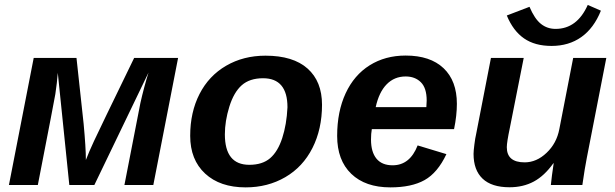

<svg xmlns="http://www.w3.org/2000/svg" viewBox="-20 -769 2558 798"><path d="M497.1 0 563.5 -340.8Q578.1 -405.8 597.2 -467.3L372.1 0H268.1L220.2 -466.3Q219.2 -449.7 216.1 -423.6Q212.9 -397.5 210 -377.9Q207 -358.4 137.2 0H17.1L120.1 -528.3H297.9L327.6 -254.4Q336.9 -155.3 336.9 -104Q349.1 -136.2 370.4 -182.1Q391.6 -228 537.6 -528.3H720.2L617.2 0Z M1318.4 -333.5Q1318.4 -232.4 1278.6 -153.8Q1238.8 -75.2 1165.8 -32.7Q1092.8 9.8 1001 9.8Q894.5 9.8 832.5 -47.6Q770.5 -105 770.5 -204.6Q770.5 -302.7 809.3 -378.4Q848.1 -454.1 919.9 -495.8Q991.7 -537.6 1083.5 -537.6Q1198.2 -537.6 1258.3 -484.1Q1318.4 -430.7 1318.4 -333.5ZM1174.8 -323.2Q1174.8 -443.8 1073.2 -443.8Q1017.6 -443.8 984.6 -414.6Q951.7 -385.3 933.1 -325.4Q914.6 -265.6 914.6 -210.4Q914.6 -84 1016.1 -84Q1070.8 -84 1102.8 -111.6Q1134.8 -139.2 1153.1 -195.3Q1171.4 -251.5 1174.8 -323.2Z M1525.4 -232.4Q1522 -213.9 1522 -189Q1522 -137.2 1544.7 -109.6Q1567.4 -82 1611.8 -82Q1683.6 -82 1715.8 -164.6L1835.4 -128.4Q1798.8 -50.8 1744.6 -20.5Q1690.4 9.8 1602.5 9.8Q1498.5 9.8 1439.9 -46.6Q1381.3 -103 1381.3 -204.1Q1381.3 -305.2 1416.5 -381.1Q1451.7 -457 1516.4 -497.6Q1581.1 -538.1 1666 -538.1Q1768.1 -538.1 1823.5 -485.6Q1878.9 -433.1 1878.9 -337.4Q1878.9 -289.1 1867.2 -232.4ZM1752 -323.7 1753.4 -351.1Q1753.4 -403.3 1729.2 -427.2Q1705.1 -451.2 1666 -451.2Q1619.1 -451.2 1587.2 -418.7Q1555.2 -386.2 1541.5 -323.7Z M2156.7 -528.3 2099.1 -237.8Q2086.4 -177.7 2086.4 -157.2Q2086.4 -94.2 2160.6 -94.2Q2210 -94.2 2251.7 -133.8Q2293.5 -173.3 2304.7 -232.4L2362.3 -528.3H2500L2418.9 -112.8Q2411.1 -74.2 2400.4 0H2269.5Q2269.5 -4.4 2274.2 -41Q2278.8 -77.6 2281.2 -90.3H2279.8Q2242.7 -38.1 2198.5 -14.4Q2154.3 9.3 2097.7 9.3Q2023.4 9.3 1985.8 -26.4Q1948.2 -62 1948.2 -129.4Q1948.2 -141.6 1951.7 -168.7Q1955.1 -195.8 1958.5 -209.5L2020.5 -528.3ZM2272.5 -578.1Q2203.1 -578.1 2158 -609.4Q2112.8 -640.6 2086.4 -704.6L2180.7 -740.7Q2202.1 -690.4 2228.3 -669.7Q2254.4 -648.9 2289.1 -648.9Q2378.4 -648.9 2422.9 -748.5L2477.5 -724.6Q2448.2 -651.9 2396.2 -615Q2344.2 -578.1 2272.5 -578.1Z"/></svg>

Font: Liberation Sans
Style: Bold Italic
Weight: 700
Italic angle: -12°
Designer: Steve Matteson
Foundry: Ascender Corporation
Version: Version 2.1.5